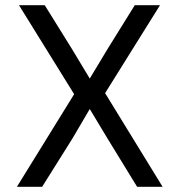

<svg xmlns="http://www.w3.org/2000/svg" viewBox="-20 -718 690 738"><path d="M45 0 265 -356 53 -698H152L257 -529L325 -416L393 -529L498 -698H595L384 -360L605 0H507L393 -186L325 -299L258 -185L142 0Z"/></svg>

Font: Azeret Mono Light
Style: Regular
Weight: 300
Designer: Martin Vácha
Foundry: Displaay
Version: Version 1.002